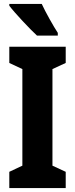

<svg xmlns="http://www.w3.org/2000/svg" viewBox="-20 -950 379 970"><path d="M191 -930H27V-921C53 -886 133 -801 167 -770H272V-784C252 -814 209 -890 191 -930ZM312 0V-82L245 -113V-601L312 -632V-714H27V-632L93 -601V-113L27 -82V0Z"/></svg>

Font: Noto Sans Devanagari ExtraCondensed ExtraBold
Style: Regular
Weight: 800
Width: 2
Designer: Jelle Bosma - Monotype Design Team
Foundry: Monotype Imaging Inc.
Version: Version 2.004